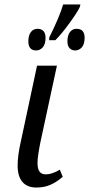

<svg xmlns="http://www.w3.org/2000/svg" viewBox="-20 -830 399 860"><path d="M59 -88Q59 -132 72 -190L146 -536H235L161 -193Q148 -128 148 -101Q148 -74 157 -61.5Q166 -49 185 -49Q213 -49 248 -70L261 -38Q233 -14 205.5 -2Q178 10 143 10Q102 10 80.5 -15Q59 -40 59 -88ZM201 -663Q246 -753 263 -810H340L338 -800Q328 -777 292 -727.5Q256 -678 228 -650H200ZM107 -645Q107 -671 118 -686Q129 -701 148 -701Q165 -701 174.5 -691Q184 -681 184 -661Q184 -632 171.5 -618Q159 -604 142 -604Q107 -604 107 -645ZM282 -645Q282 -671 293 -686Q304 -701 323 -701Q359 -701 359 -661Q359 -632 346.5 -618Q334 -604 317 -604Q301 -604 291.5 -614.5Q282 -625 282 -645Z"/></svg>

Font: Noto Serif Cond
Style: Italic
Weight: 400
Width: 3
Italic angle: -12°
Designer: Monotype Design Team
Foundry: Monotype Imaging Inc.
Version: Version 1.001